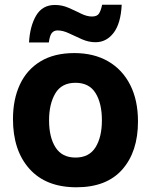

<svg xmlns="http://www.w3.org/2000/svg" viewBox="-20 -784 640 814"><path d="M304 10Q175 10 105 -68Q35 -146 35 -279Q35 -363 64.5 -426Q94 -489 152 -524Q210 -559 295 -559Q378 -559 438.5 -524Q499 -489 532 -424Q565 -359 565 -269Q565 -141 498.5 -65.5Q432 10 304 10ZM300 -116Q358 -116 385 -159.5Q412 -203 412 -274Q412 -346 385 -389.5Q358 -433 300 -433Q241 -433 214.5 -388Q188 -343 188 -274Q188 -202 215.5 -159Q243 -116 300 -116ZM103 -604Q107 -674 133.5 -718.5Q160 -763 213 -763Q243 -763 270.5 -751Q298 -739 323 -726.5Q348 -714 370 -714Q392 -714 400 -727Q408 -740 413 -764H496Q492 -684 461.5 -644.5Q431 -605 385 -605Q356 -605 327.5 -617.5Q299 -630 273 -642.5Q247 -655 224 -655Q209 -655 200 -644.5Q191 -634 187 -604Z"/></svg>

Font: Noto Sans Mono ExtraBold
Style: Regular
Weight: 800
Designer: Monotype Design Team
Foundry: Monotype Imaging Inc.
Version: Version 2.014